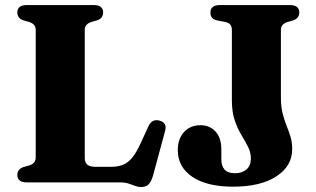

<svg xmlns="http://www.w3.org/2000/svg" viewBox="-20 -720 1249 758"><path d="M363.5 -639.7 339.9 -633Q327.6 -628.7 321.1 -621.3Q314.6 -613.9 314.6 -602V-98.1Q314.6 -77.9 325.1 -69.6Q335.7 -61.4 356.3 -61.4H417Q444.4 -61.4 464.2 -68.9Q484.1 -76.4 500.8 -96.2Q517.6 -116 534.8 -153.5L566.5 -222.5Q573.8 -237.6 584.7 -242.7Q595.6 -247.8 609.8 -243.8Q624.5 -239.8 630.5 -229.8Q636.5 -219.9 631.8 -203L584.3 -27.3Q577.6 -4 567.3 7.2Q557 18.4 536.9 18.4Q524.9 18.4 513.3 13.8Q501.7 9.2 487.3 4.6Q473 0 452.3 0H85.3Q66.4 0 57.4 -7.8Q48.4 -15.7 48.4 -28.8Q48.4 -51.9 72.1 -60.3L95.7 -67Q108.4 -71.3 114.7 -78.7Q121 -86.1 121 -98V-602Q121 -613.9 114.7 -621.3Q108.4 -628.7 95.7 -633L72.1 -639.7Q48.4 -648.1 48.4 -671.2Q48.4 -684.8 57.4 -692.4Q66.4 -700 85.3 -700H350.3Q369.3 -700 378.2 -692.4Q387.2 -684.8 387.2 -671.2Q387.2 -648.1 363.5 -639.7ZM1133.6 -131.1Q1133.6 -64.4 1071 -23.7Q1008.4 17 900.4 17Q797 17 739.4 -21.8Q681.9 -60.7 681.9 -127.3Q681.9 -171.3 706.3 -198.5Q730.7 -225.7 772.1 -225.7Q807.7 -225.7 830.7 -200.8Q853.8 -176 853.8 -130.9V-90.6Q853.8 -64.8 866.7 -50.4Q879.7 -36.1 907.7 -36.1Q935.8 -36.1 953.1 -51.1Q970.4 -66.1 970.4 -94.1Q970.4 -118.8 959.1 -140.6Q947.9 -162.5 932.9 -187.4Q917.9 -212.3 906.6 -245.2Q895.4 -278.1 895.4 -324.4V-602Q895.4 -614.3 889.5 -622.3Q883.6 -630.3 870.1 -633L837.7 -639.3Q823.7 -642.3 817.2 -649.8Q810.8 -657.3 810.8 -671.2Q810.8 -684.8 819.8 -692.4Q828.8 -700 847.7 -700H1124.7Q1143.7 -700 1152.6 -692.4Q1161.6 -684.8 1161.6 -671.2Q1161.6 -648.1 1137.9 -639.7L1114.3 -633Q1102 -628.7 1095.5 -621.3Q1089 -613.9 1089 -602V-337.1Q1089 -299 1095.8 -272.1Q1102.6 -245.3 1111.3 -223.8Q1120 -202.4 1126.8 -180.6Q1133.6 -158.8 1133.6 -131.1Z"/></svg>

Font: Fraunces
Style: Regular
Weight: 900
Version: Version 1.000;[b76b70a41]